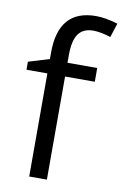

<svg xmlns="http://www.w3.org/2000/svg" viewBox="-87 -816 555 866"><g transform="rotate(10 191.0 -382.5)"><path d="M327.1 -472.2H190.9V0H109.9V-472.2H14.2V-508.8L109.9 -538.1V-567.9Q109.9 -765.1 282.2 -765.1Q324.7 -765.1 381.8 -748L360.8 -683.1Q314 -698.2 280.8 -698.2Q234.9 -698.2 212.9 -667.7Q190.9 -637.2 190.9 -569.8V-535.2H327.1Z"/></g></svg>

Font: f08437224
Style: Regular
Weight: 400
Foundry: Ascender Corporation
Version: Version 1.10